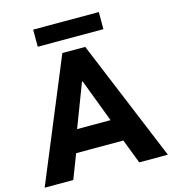

<svg xmlns="http://www.w3.org/2000/svg" viewBox="-133 -997 986 1101"><g transform="rotate(-15 360.5 -446.5)"><path d="M293 -719.7H428.7L726.6 0H556.6L501 -144.5H220.7L165 0H-4.9ZM166 -892.6H555.7V-791H166ZM460.4 -276.4 363.3 -532.2H359.4L261.7 -276.4Z"/></g></svg>

Font: Reddit Sans Chocolate ExtraBold
Style: Regular
Weight: 800
Designer: Stephen Hutchings
Foundry: Reddit
Version: Version 1.011